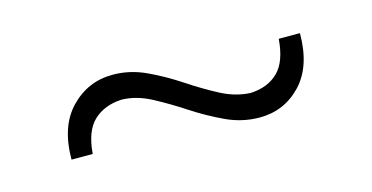

<svg xmlns="http://www.w3.org/2000/svg" viewBox="-32 -459 627 324"><g transform="rotate(-15 281.0 -297.0)"><path d="M393 -229.5Q362.5 -229.5 334.2 -242.8Q306 -256 279.2 -273.5Q252.5 -291 226.5 -304.8Q200.5 -318.5 175 -319Q145 -317.5 126.2 -300Q107.5 -282.5 104.5 -243H67.5Q67.5 -301 97.8 -332.2Q128 -363.5 171.5 -363.5Q201.5 -363.5 229.8 -350.2Q258 -337 284.8 -319.2Q311.5 -301.5 337.2 -288Q363 -274.5 389 -273.5Q419 -275 437 -292.5Q455 -310 458 -349.5H495Q495 -291.5 465.5 -260.5Q436 -229.5 393 -229.5Z"/></g></svg>

Font: Commissioner Loud ExtraLight
Style: Regular
Weight: 200
Designer: Kostas Bartsokas
Foundry: Kostas Bartsokas
Version: Version 1.000; ttfautohint (v1.8.3)